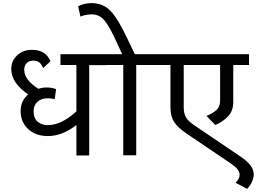

<svg xmlns="http://www.w3.org/2000/svg" viewBox="-20 -994 1644 1229"><path d="M661 -647V-577H551V1H469V-194Q379 -123 286 -123Q209 -123 160.5 -167.5Q112 -212 112 -285Q112 -347 160 -390Q52 -463 52 -553Q52 -603 89 -639Q126 -675 185 -675Q273 -675 303 -602L256 -558Q239 -606 194 -606Q166 -606 150.5 -589.5Q135 -573 135 -548Q135 -483 225 -426Q252 -434 277 -434Q315 -434 339 -423L330 -359Q308 -365 286 -365Q244 -365 219.5 -342Q195 -319 195 -282Q195 -237 221 -215Q247 -193 285 -193Q373 -193 469 -281V-578H367V-647Z M962 -647V-578H852V0H769V-578H640V-647H762L726 -725Q683 -821 650 -861.5Q617 -902 568 -902Q529 -902 495 -888L480 -954Q518 -974 567 -974Q642 -974 690 -921.5Q738 -869 798 -741L843 -647Z M1525 12Q1604 66 1604 120Q1604 169 1562 215L1488 176Q1514 150 1514 124Q1514 91 1461 55L1173 -140Q1116 -179 1093.5 -215Q1071 -251 1071 -307V-578H942V-647H1574V-578H1473V-339Q1473 -282 1436.5 -246Q1400 -210 1358 -194L1302 -252Q1345 -270 1367 -291Q1389 -312 1389 -352V-578H1156V-310Q1156 -266 1171 -242Q1186 -218 1221 -194Z"/></svg>

Font: Martel Sans
Style: Regular
Weight: 400
Designer: Dan Reynolds and Mathieu Réguer
Foundry: Dan Reynolds and Mathieu Réguer
Version: Version 1.001;PS 001.001;hotconv 1.0.70;makeotf.lib2.5.58329